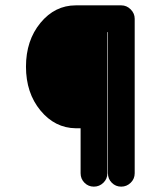

<svg xmlns="http://www.w3.org/2000/svg" viewBox="-20 -689 600 717"><path d="M263 -210Q185 -211 131 -276.5Q77 -342 77 -440Q77 -538 131 -603.5Q185 -669 263 -669H433Q453 -669 468 -654Q483 -639 483 -619V-42Q483 -21 468 -6.5Q453 8 432.5 8Q412 8 397.5 -6.5Q383 -21 383 -42V-569H381V-42Q381 -21 366 -6.5Q351 8 330.5 8Q310 8 295.5 -6.5Q281 -21 281 -42V-210Z"/></svg>

Font: Brass Mono
Style: Bold
Weight: 700
Monospace: yes
Version: Version 1.100; ttfautohint (v1.8.3) -l 8 -r 50 -G 200 -x 14 